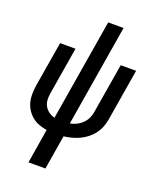

<svg xmlns="http://www.w3.org/2000/svg" viewBox="-170 -835 940 1149"><g transform="rotate(20 300.0 -260.0)"><path d="M154 215 190 -4Q164 -8 139.5 -17Q115 -26 95.5 -42Q76 -58 62 -79.5Q48 -101 41.5 -126Q35 -151 35.5 -178Q36 -205 40 -232L88 -520H186L136 -218Q132 -197 133.5 -175Q135 -153 145 -135.5Q155 -118 172 -106Q189 -94 209 -89L316 -735H414L307 -88Q328 -92 347.5 -101.5Q367 -111 383 -126.5Q399 -142 408.5 -161.5Q418 -181 421 -202L474 -520H572L517 -188Q513 -164 503.5 -140Q494 -116 478 -95Q462 -74 441 -57.5Q420 -41 396.5 -30Q373 -19 348 -12.5Q323 -6 298 -3L262 215Z"/></g></svg>

Font: Iosevka Semibold Extended
Style: Italic
Weight: 600
Width: 7
Italic angle: -9°
Monospace: yes
Designer: Belleve Invis
Foundry: Belleve Invis
Version: Version 32.5.0; ttfautohint (v1.8.4)